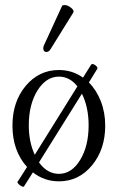

<svg xmlns="http://www.w3.org/2000/svg" viewBox="-20 -699 461 752"><path d="M178.2 -506.8Q172.4 -496.6 163.3 -495.6Q154.3 -494.6 150.9 -502.2Q147.5 -509.8 151.9 -521L222.2 -673.8Q223.6 -679.2 232.9 -679.2Q244.6 -679.2 258.1 -668.7Q271.5 -658.2 267.1 -649.9ZM74.2 30.8Q72.3 34.2 65.2 30.8Q58.1 27.3 52.5 21.7Q46.9 16.1 48.8 13.2L85.9 -44.9Q28.8 -108.4 28.8 -207Q28.8 -300.8 80.8 -362.8Q132.8 -424.8 210.9 -424.8Q263.2 -424.8 305.2 -395L336.9 -445.8Q339.8 -449.2 345.9 -447.5Q352.1 -445.8 357.7 -439.7Q363.3 -433.6 360.8 -429.2L328.1 -376Q357.9 -346.2 375 -302.2Q392.1 -258.3 392.1 -207Q392.1 -113.8 340.3 -51.3Q288.6 11.2 210.9 11.2Q153.3 11.2 108.9 -23.9ZM92.8 -208Q92.8 -142.6 116.2 -92.8L283.2 -360.8Q252.9 -398.9 210.9 -398.9Q160.6 -398.9 126.7 -344.5Q92.8 -290 92.8 -208ZM210.9 -18.1Q260.7 -18.1 293.9 -72.5Q327.1 -127 327.1 -208Q327.1 -279.3 300.8 -332L132.8 -63Q165 -18.1 210.9 -18.1Z"/></svg>

Font: Junicode SmCond Light
Style: Regular
Weight: 300
Width: 4
Designer: Peter S. Baker
Version: Version 2.206